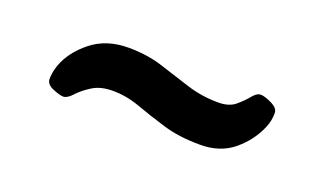

<svg xmlns="http://www.w3.org/2000/svg" viewBox="-31 -458 623 368"><g transform="rotate(20 280.0 -274.5)"><path d="M102 -208Q95 -208 80.5 -214Q66 -220 66 -231Q66 -244 71 -259Q82 -290 112.5 -314.5Q143 -339 188 -339Q226 -339 257.5 -329Q289 -319 320 -309Q351 -299 385 -299Q407 -299 419.5 -309.5Q432 -320 440.5 -330.5Q449 -341 457 -341Q465 -341 479.5 -334Q494 -327 494 -317Q494 -301 488 -287Q475 -256 448 -233.5Q421 -211 380 -211Q337 -211 304 -221Q271 -231 243.5 -241Q216 -251 188 -251Q163 -251 146.5 -240.5Q130 -230 120 -219Q110 -208 102 -208Z"/></g></svg>

Font: Asap
Style: Bold
Weight: 700
Designer: Pablo Cosgaya
Foundry: Omnibus-Type
Version: Version 3.001; ttfautohint (v1.8.3)